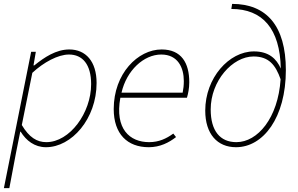

<svg xmlns="http://www.w3.org/2000/svg" viewBox="-20 -744 1528 986"><path d="M0 222H28L62 42L84 -68H86C114 -22 158 12 216 12C348 12 476 -134 476 -318C476 -429 420 -490 336 -490C268 -490 208 -450 156 -408H152L164 -478H140ZM218 -14C170 -14 130 -38 92 -102L146 -370C204 -424 278 -464 334 -464C404 -464 448 -413 448 -312C448 -164 338 -14 218 -14Z M744 12C802 12 848 -12 884 -40L870 -58C834 -32 796 -14 746 -14C646 -14 569 -82 598 -242H940C946 -262 952 -290 952 -322C952 -420 912 -490 810 -490C688 -490 564 -366 564 -184C564 -56 634 12 744 12ZM604 -268C630 -382 718 -464 808 -464C894 -464 924 -396 924 -328C924 -306 922 -288 918 -268Z M1062 -182C1062 -329 1174 -454 1282 -454C1360 -454 1395 -411 1421 -337C1408 -138 1303 -14 1194 -14C1110 -14 1062 -72 1062 -182ZM1192 12C1332 12 1448 -140 1448 -384C1448 -612 1348 -724 1172 -724L1168 -698C1328 -698 1418 -597 1422 -392C1400 -442 1361 -480 1284 -480C1156 -480 1034 -344 1034 -176C1034 -56 1096 12 1192 12Z"/></svg>

Font: Source Sans Pro ExtraLight
Style: Italic
Weight: 200
Italic angle: -11°
Designer: Paul D. Hunt
Foundry: Adobe Systems Incorporated
Version: Version 3.006;hotconv 1.0.111;makeotfexe 2.5.65597